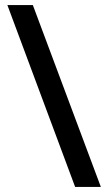

<svg xmlns="http://www.w3.org/2000/svg" viewBox="-20 -734 424 754"><path d="M109 -714H9L275 0H376Z"/></svg>

Font: Noto Sans Gujarati UI Medium
Style: Regular
Weight: 500
Designer: Jelle Bosma - Monotype Design Team, Universal Thirst
Foundry: Monotype Imaging Inc.
Version: Version 2.106